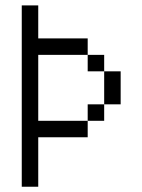

<svg xmlns="http://www.w3.org/2000/svg" viewBox="-20 -708 540 728"><path d="M62.5 -687.5V0H125V-187.5H312.5V-250H125Q125 -250 125 -500H312.5V-437.5H375Q375 -437.5 375 -312.5H312.5V-250H375V-312.5H437.5Q437.5 -312.5 437.5 -437.5H375V-500H312.5V-562.5H125Q125 -562.5 125 -687.5Z"/></svg>

Font: CalcUnifontExMono
Style: Regular
Weight: 500
Version: Version 15.0.06